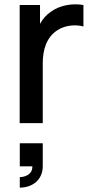

<svg xmlns="http://www.w3.org/2000/svg" viewBox="-20 -563 426 878"><path d="M175.5 0V-272.5C175.5 -336 192.5 -393 243.5 -425.5C279.5 -448.5 326.5 -451.5 361.5 -442V-540C313 -549 253.5 -539.5 213 -509.5C192.5 -496 175.5 -476.5 163 -454V-540H70V0ZM70.5 295C129 295 175.5 258.5 175.5 197.5V92H70.5V197.5H128C129 240.5 84.5 247 70.5 247Z"/></svg>

Font: Manrope SemiBold
Style: Regular
Weight: 600
Designer: Mikhail Sharanda
Foundry: Mikhail Sharanda
Version: Version 4.505